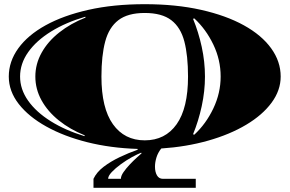

<svg xmlns="http://www.w3.org/2000/svg" viewBox="-20 -691 1385 918"><path d="M427 207V164Q442 132 475.5 106.5Q509 81 552 60.5Q595 40 638 25V21Q509 17 397.5 -11Q286 -39 201.5 -86Q117 -133 69.5 -194Q22 -255 22 -325Q22 -397 67.5 -460Q113 -523 198 -570Q283 -617 403 -644Q523 -671 672 -671Q821 -671 941 -644Q1061 -617 1146 -570Q1231 -523 1276.5 -460Q1322 -397 1322 -325Q1322 -259 1278.5 -200Q1235 -141 1157 -94.5Q1079 -48 975 -18.5Q871 11 751 19Q735 39 728 62Q721 85 721 106Q721 131 730.5 147.5Q740 164 759 164H916V207ZM672 -20Q770 -20 824.5 -97Q879 -174 879 -325Q879 -425 861.5 -492.5Q844 -560 799 -594.5Q754 -629 672 -629Q591 -629 546 -594.5Q501 -560 483 -492.5Q465 -425 465 -325Q465 -174 520 -97Q575 -20 672 -20ZM384 -40 385 -44Q315 -72 261.5 -115Q208 -158 178.5 -211.5Q149 -265 149 -325Q149 -385 179 -439Q209 -493 263.5 -536Q318 -579 389 -607L388 -611Q295 -584 224.5 -540.5Q154 -497 115 -442Q76 -387 76 -325Q76 -264 114.5 -209.5Q153 -155 222.5 -111.5Q292 -68 384 -40ZM909 -47Q965 -99 1000 -172.5Q1035 -246 1035 -325Q1035 -405 1000 -478Q965 -551 909 -603L903 -601Q929 -538 944.5 -467Q960 -396 960 -325Q960 -255 944.5 -183.5Q929 -112 903 -49ZM497 164H558Q558 150 570.5 132Q583 114 600 96Q617 78 633.5 63Q650 48 657 42L655 39Q637 46 610.5 60.5Q584 75 558 94Q532 113 514.5 131.5Q497 150 497 164Z"/></svg>

Font: Diplomata SC
Style: Regular
Weight: 400
Designer: Eduardo Rodriguez Tunni
Foundry: Eduardo Rodriguez Tunni
Version: Version 1.002; ttfautohint (v1.8.4.7-5d5b);gftools[0.9.23]